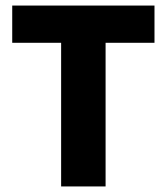

<svg xmlns="http://www.w3.org/2000/svg" viewBox="-20 -671 600 691"><path d="M200 0V-517H24V-651H536V-517H360V0Z"/></svg>

Font: Source Sans 3 ExtraBold
Style: Regular
Weight: 800
Designer: Paul D. Hunt
Foundry: Adobe
Version: Version 3.052;hotconv 1.1.0;makeotfexe 2.6.0